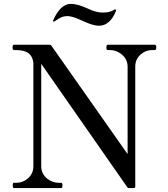

<svg xmlns="http://www.w3.org/2000/svg" viewBox="-20 -958 858 978"><path d="M486 -827C524 -827 552 -858 568 -896C570 -901 571 -904 571 -906C571 -909 569 -910 566 -910C565 -910 564 -910 562 -909C543 -896 523 -894 502 -894C495 -894 488 -895 481 -896C435 -903 397 -938 339 -938C302 -938 273 -904 251 -855C250 -853 250 -852 250 -851C250 -849 251 -848 254 -848C255 -848 257 -848 258 -849C285 -869 302 -876 323 -876C328 -876 334 -875 340 -874C385 -866 434 -827 486 -827ZM291 0C297 0 298 -6 298 -14C298 -22 297 -27 291 -27H277C240 -27 190 -57 190 -110V-633L628 -5C630 -1 634 0 638 0H661C666 0 669 -3 669 -8V-620C669 -671 714 -703 754 -703H768C774 -703 776 -708 776 -716C776 -725 775 -730 768 -730H529C523 -730 522 -725 522 -716C522 -708 523 -703 529 -703H543C580 -703 630 -671 630 -620V-173L242 -725C240 -729 236 -730 232 -730H51C46 -730 44 -725 44 -716C44 -711 44 -707 47 -705C49 -702 53 -703 56 -703H66C118 -701 144 -684 150 -638V-110C150 -59 105 -27 65 -27H51C46 -27 45 -22 45 -14C45 -6 46 0 51 0Z"/></svg>

Font: Shippori Mincho OTF Medium
Style: Regular
Weight: 500
Designer: FONTDASU
Foundry: FONTDASU / Google Inc. / but / Adobe
Version: Version 3.300;hotconv 1.0.109;makeotfexe 2.5.65596